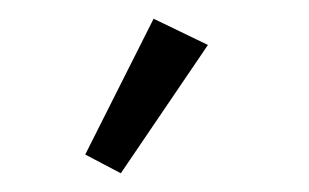

<svg xmlns="http://www.w3.org/2000/svg" viewBox="-20 -132 330 205"><path d="M109 53 202 -84 144 -112 71 33Z"/></svg>

Font: IBM Plex Arabic Light
Style: Regular
Weight: 300
Designer: Mike Abbink, Paul van der Laan, Pieter van Rosmalen, Wael Morcos, Khajak Apelian
Foundry: Bold Monday
Version: Version 1.0